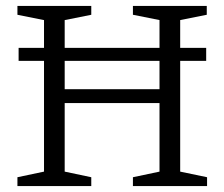

<svg xmlns="http://www.w3.org/2000/svg" viewBox="-20 -630 760 650"><path d="M43 -424V-468H678V-424ZM39 0V-30L129 -49V-562L39 -580V-610H289V-580L199 -562V-328H520V-562L430 -580V-610H680V-580L590 -562V-49L681 -30V0H430V-30L520 -49V-281H199V-49L289 -30V0Z"/></svg>

Font: Manuale Light
Style: Regular
Weight: 300
Designer: Eduardo Tunni / Pablo Cosgaya
Foundry: Eduardo Tunni / Pablo Cosgaya
Version: Version 1.002